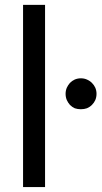

<svg xmlns="http://www.w3.org/2000/svg" viewBox="-20 -756 411 776"><path d="M162.1 -736.3Q162.1 -552.7 162.1 0Q140.6 0 73.2 0Q73.2 -115.2 73.2 -460.9Q73.2 -529.3 73.2 -736.3Q95.7 -736.3 162.1 -736.3ZM245.1 -377Q245.1 -389.6 250 -401.4Q254.9 -412.1 262.7 -420.9Q271.5 -429.7 282.2 -434.6Q293.9 -439.5 306.6 -439.5Q320.3 -439.5 331.1 -434.6Q342.8 -429.7 351.6 -420.9Q360.4 -412.1 365.2 -401.4Q370.1 -389.6 370.1 -377Q370.1 -363.3 365.2 -351.6Q360.4 -340.8 351.6 -332Q342.8 -323.2 331.1 -318.4Q320.3 -314.5 306.6 -314.5Q293.9 -314.5 282.2 -318.4Q271.5 -323.2 262.7 -332Q254.9 -340.8 250 -351.6Q245.1 -363.3 245.1 -377Z"/></svg>

Font: Lato
Style: Regular
Weight: 400
Designer: Lukasz Dziedzic with Adam Twardoch and Botio Nikoltchev
Version: Version 2.015; 2015-08-06; http://www.latofonts.com/